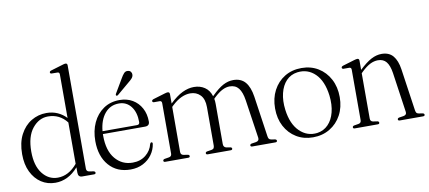

<svg xmlns="http://www.w3.org/2000/svg" viewBox="-68 -974 2741 1228"><g transform="rotate(-10 1303.0 -360.0)"><path d="M27.5 -206.5Q27.5 -281.5 54.8 -333.5Q82 -385.5 127 -412.5Q172 -439.5 225.5 -439.5Q265 -439.5 297.8 -424.8Q330.5 -410 354 -384.5V-667Q354 -681 342.5 -682L302.5 -682.5Q293 -683.5 293 -691Q293 -698.5 304 -702L380.5 -725Q394 -729.5 400.5 -729.5Q413 -729.5 413 -716V-45.5Q413 -27 430.5 -24L459.5 -19.5Q469.5 -16.5 469.5 -9Q469.5 0 458 0H381.5Q355 0 355 -29V-64Q321.5 -26 284.5 -8Q247.5 10 206.5 10Q155 10 114.8 -16.5Q74.5 -43 51 -91.5Q27.5 -140 27.5 -206.5ZM88 -213Q88 -121.5 127.5 -70.5Q167 -19.5 227 -19.5Q298 -19.5 354 -87V-355.5Q307 -416 232 -416Q173 -416 130.5 -363.5Q88 -311 88 -213Z M862 -272Q862 -244 832.5 -244H558.5Q558.5 -238.5 558.5 -233Q558.5 -136 602.5 -83.5Q646.5 -31 715.5 -31Q766 -31 800.8 -59Q835.5 -87 845.5 -129.5Q849 -138 855 -138Q863 -138 862 -127Q856.5 -89.5 834.2 -58.2Q812 -27 776.2 -8.5Q740.5 10 694.5 10Q606.5 10 554.8 -49.5Q503 -109 503 -208Q503 -274 527.2 -326.5Q551.5 -379 596 -409.5Q640.5 -440 700.5 -440Q748.5 -440 784.8 -418.5Q821 -397 841.5 -359.2Q862 -321.5 862 -272ZM693 -419Q636.5 -419 601.2 -376.5Q566 -334 559.5 -262.5H783Q800.5 -262.5 800.5 -279.5Q800.5 -343.5 771 -381.2Q741.5 -419 693 -419ZM738.5 -573Q750 -593.5 760.5 -604.8Q771 -616 786 -614Q798.5 -613 805 -604.2Q811.5 -595.5 810.5 -585Q809.5 -572 800.2 -561.8Q791 -551.5 777.5 -541L696.5 -472.5Q689.5 -467.5 685.5 -472Q681 -476 686 -484Z M1025.5 -421.5V-360Q1070.5 -403 1108.5 -421.2Q1146.5 -439.5 1183.5 -439.5Q1223.5 -439.5 1253.2 -419.5Q1283 -399.5 1295 -360L1298.5 -363.5Q1340.5 -405 1373 -422.2Q1405.5 -439.5 1439 -439.5Q1489 -439.5 1516.8 -407.2Q1544.5 -375 1554 -311.5L1592.5 -48Q1594 -37 1598 -31Q1602 -25 1613 -23L1638 -19Q1647.5 -16 1647.5 -9Q1647.5 0 1636 0H1486Q1474.5 0 1474.5 -9Q1474.5 -16 1484.5 -19L1514 -23.5Q1536 -27.5 1533 -48.5L1496 -298Q1488 -351.5 1467.5 -377.5Q1447 -403.5 1409 -403.5Q1386.5 -403.5 1362 -391.2Q1337.5 -379 1307.5 -350.5L1299.5 -342.5Q1302.5 -326.5 1302.5 -309V-48Q1302.5 -26.5 1322.5 -22.5L1348 -18.5Q1357 -16 1357 -9Q1357 0 1345.5 0H1197Q1185.5 0 1185.5 -9Q1185.5 -16.5 1195.5 -19L1224.5 -23.5Q1236 -25.5 1240 -32Q1244 -38.5 1244 -49V-298.5Q1244 -351 1218.5 -377.2Q1193 -403.5 1153 -403.5Q1125.5 -403.5 1096 -390.2Q1066.5 -377 1033.5 -346L1025.5 -338L1025 -45.5Q1025 -27 1043 -23.5L1072 -19Q1081 -16.5 1081 -9Q1081 0 1070 0H920.5Q909.5 0 909.5 -9Q909.5 -16 919 -19L949 -24Q966.5 -27 966.5 -45V-372.5Q966.5 -386.5 955 -388H914.5Q905.5 -389.5 905.5 -397Q905.5 -404 916.5 -408L993 -431Q1006 -435 1013 -435Q1025 -435 1025.5 -421.5Z M1882.5 -439.5Q1943 -439.5 1990.2 -410.8Q2037.5 -382 2064.5 -331Q2091.5 -280 2091.5 -214Q2091.5 -148.5 2064.2 -98Q2037 -47.5 1989 -18.8Q1941 10 1879.5 10Q1819 10 1772 -18.5Q1725 -47 1698.2 -97.5Q1671.5 -148 1671.5 -214Q1671.5 -279.5 1698.2 -330.5Q1725 -381.5 1772.5 -410.5Q1820 -439.5 1882.5 -439.5ZM1911 -13Q1953 -19 1982 -48.8Q2011 -78.5 2023.2 -126.5Q2035.5 -174.5 2028.5 -235Q2016.5 -331 1968.2 -378.2Q1920 -425.5 1852 -417Q1808 -411 1779.2 -380.8Q1750.5 -350.5 1738.8 -302.2Q1727 -254 1734.5 -194.5Q1746.5 -100.5 1795.5 -52.5Q1844.5 -4.5 1911 -13Z M2256.5 -421.5V-361V-361.5Q2300.5 -403.5 2334.5 -421.5Q2368.5 -439.5 2402.5 -439.5Q2450.5 -439.5 2476.5 -408.8Q2502.5 -378 2511 -320L2550.5 -48.5Q2552 -37.5 2556 -31.2Q2560 -25 2571 -23L2597 -19Q2606.5 -16 2606.5 -9Q2606.5 0 2595 0H2444Q2432.5 0 2432.5 -9Q2432.5 -16 2442.5 -19L2472 -23.5Q2494.5 -27.5 2491 -48L2453.5 -307Q2446 -356 2426.8 -379.8Q2407.5 -403.5 2372.5 -403.5Q2347 -403.5 2321.2 -390.5Q2295.5 -377.5 2265 -348L2256.5 -339.5V-45.5Q2256.5 -27 2273.5 -23.5L2303 -19Q2312 -16.5 2312 -9Q2312 0 2301 0H2151.5Q2140.5 0 2140.5 -9Q2140.5 -16 2150 -19L2180 -24Q2197.5 -27 2197.5 -45.5V-373Q2197.5 -386.5 2186 -388H2146Q2136.5 -389.5 2136.5 -397Q2136.5 -404 2147.5 -408L2224 -431Q2237.5 -435 2244 -435Q2256.5 -435 2256.5 -421.5Z"/></g></svg>

Font: Fraunces 144pt Soft Light
Style: Regular
Weight: 300
Version: Version 1.000;[0bf87f6ff]